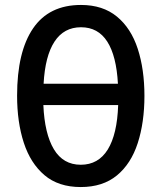

<svg xmlns="http://www.w3.org/2000/svg" viewBox="-20 -745 662 775"><path d="M563 -358Q563 -251 536 -167.5Q509 -84 452 -37Q395 10 306 10Q216 10 159.5 -38Q103 -86 76 -169Q49 -252 49 -359Q49 -536 113.5 -630.5Q178 -725 307 -725Q395 -725 452 -678Q509 -631 536 -548Q563 -465 563 -358ZM307 -635Q238 -635 200 -577Q162 -519 156 -407H456Q450 -519 413 -577Q376 -635 307 -635ZM306 -80Q377 -80 415 -141.5Q453 -203 457 -321H155Q160 -205 197.5 -142.5Q235 -80 306 -80Z"/></svg>

Font: Avrile Sans Condensed Medium
Style: Regular
Weight: 500
Width: 3
Designer: Monotype Design Team
Foundry: Monotype Imaging Inc.
Version: Version 2.001;September 10, 2019;FontCreator 11.5.0.2425 64-